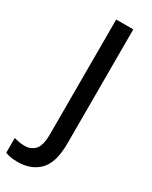

<svg xmlns="http://www.w3.org/2000/svg" viewBox="-299 -765 803 1013"><g transform="rotate(30 102.0 -258.5)"><path d="M8 197Q-37 197 -67 185V95Q-53 99 -36.5 102Q-20 105 -1 105Q35 105 59.5 80Q84 55 84 -16V-714H188V-17Q188 97 139.5 147Q91 197 8 197Z"/></g></svg>

Font: Noto Sans Sinhala UI SemiCondensed Medium
Style: Regular
Weight: 500
Width: 4
Designer: Jelle Bosma - Monotype Design Team
Foundry: Monotype Imaging Inc.
Version: Version 2.006; ttfautohint (v1.8.4.7-5d5b)